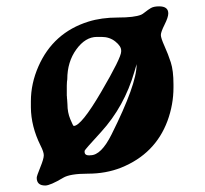

<svg xmlns="http://www.w3.org/2000/svg" viewBox="-20 -527 635 595"><path d="M208.5 -136.7Q231.9 -136.7 293.7 -242.4Q355.5 -348.1 355.5 -367.2V-370.6Q355.5 -383.8 337.6 -398.2Q319.8 -412.6 294.9 -412.6H280.3Q244.6 -412.6 216.6 -374Q188.5 -335.4 188.5 -281.2L187.5 -273.4L187 -261.7V-230.5L187.5 -226.6V-223.1L188 -219.2L189 -204.1Q189 -178.7 197.8 -157.7Q206.5 -136.7 208.5 -136.7ZM242.2 -59.6V-56.2Q242.2 -45.4 256.8 -45.4L258.8 -45.9H260.7Q293.5 -45.9 325.7 -110.4Q403.3 -265.6 403.3 -326.2L403.8 -328.1Q403.8 -330.1 396.5 -304.7Q365.2 -196.8 293 -117.7Q242.2 -62.5 242.2 -59.6ZM75.7 -194.3V-213.4Q75.7 -268.1 99.1 -321.3Q145 -425.8 253.9 -460Q294.4 -472.7 345.5 -472.7Q396.5 -472.7 417.5 -481.4Q421.4 -482.9 429.9 -489.7Q438.5 -496.6 447.5 -502Q456.5 -507.3 473.1 -507.3Q501.5 -507.3 501.5 -485.4Q501.5 -473.6 490 -450.7Q478.5 -427.7 478.5 -418.5Q478.5 -409.2 489.7 -384.3Q501 -359.4 509.3 -333.7Q517.6 -308.1 517.6 -265.6V-255.9Q517.6 -203.1 499 -152.3Q460.9 -49.8 355 -7.3Q308.1 11.2 252.4 11.2Q196.8 11.2 175.8 23.9Q135.7 47.9 120.1 47.9Q93.8 47.9 93.8 23.9Q93.8 18.6 104.7 -8.1Q115.7 -34.7 115.7 -45.9Q115.7 -56.2 105.5 -76.2Q76.2 -135.3 75.7 -194.3Z"/></svg>

Font: Averia Serif Libre
Style: Bold
Weight: 700
Version: Version 1.002